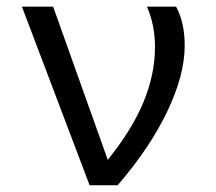

<svg xmlns="http://www.w3.org/2000/svg" viewBox="-20 -548 640 568"><path d="M526.4 -413.1Q526.4 -325.7 474.6 -217.8Q422.9 -109.9 328.1 0H245.1L44.9 -528.3H137.2L298.8 -75.2Q371.6 -165.5 405 -247.3Q438.5 -329.1 438.5 -408.7Q438.5 -474.6 414.6 -528.3H501Q526.4 -481 526.4 -413.1Z"/></svg>

Font: Courier New
Style: Regular
Weight: 400
Designer: Steve Matteson
Foundry: Ascender Corporation
Version: Version 2.00.3